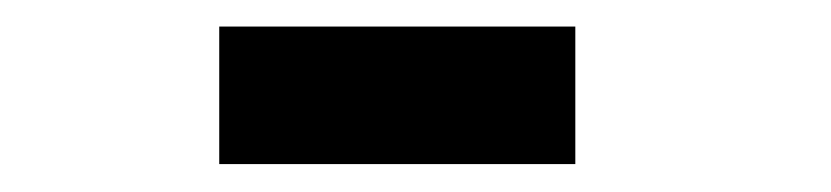

<svg xmlns="http://www.w3.org/2000/svg" viewBox="-20 -374 610 141"><path d="M141 -354.5H402.5V-253.5H141Z"/></svg>

Font: League Mono Narrow SemiBold
Style: Regular
Weight: 600
Width: 3
Designer: Tyler Finck
Foundry: The League of Moveable Type / Tyler Finck
Version: Version 2.210